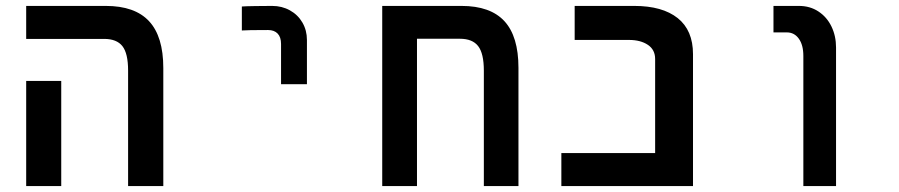

<svg xmlns="http://www.w3.org/2000/svg" viewBox="-20 -629 3040 649"><path d="M332 -497.5H68.5V-609H337.5Q436 -609 484 -557.2Q532 -505.5 532 -399V0H413V-390.5Q413 -448.5 393.8 -473Q374.5 -497.5 332 -497.5ZM68.5 -355.5H187V0H68.5Z M900 -609Q878.5 -609 842.8 -608.5Q807 -608 797.5 -607V-526Q815 -527.5 886 -527.5Q907 -527.5 918.5 -515.5Q930 -503.5 930 -480.5V-344.5H1017.5V-494Q1017.5 -526.5 1002.2 -552.8Q987 -579 960 -594Q933 -609 900 -609Z M1732.5 -399.5V0H1615.5V-390Q1615.5 -448.5 1596.2 -473.2Q1577 -498 1534.5 -498H1389.5V0H1272V-609H1540Q1637.5 -609 1685 -557.5Q1732.5 -506 1732.5 -399.5Z M1877.5 -111.5H2194.5V-429.5Q2194.5 -461 2169.8 -477.5Q2145 -494 2106.5 -494H1922.5V-609H2124Q2219 -609 2270.8 -567.8Q2322.5 -526.5 2322.5 -446V0H1877.5Z M2639.5 -519.5H2594.5V-609H2680.5Q2718 -609 2746.5 -590.2Q2775 -571.5 2790.5 -539.5Q2806 -507.5 2806 -468.5V0H2695.5V-440Q2695.5 -477 2680.2 -498.2Q2665 -519.5 2639.5 -519.5Z"/></svg>

Font: JuliaMono SemiBold
Style: Regular
Weight: 600
Monospace: yes
Designer: cormullion
Foundry: corm
Version: Version 0.055; ttfautohint (v1.8.4)